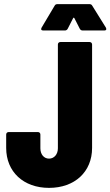

<svg xmlns="http://www.w3.org/2000/svg" viewBox="-20 -904 536 932"><path d="M190 -756H295C301 -756 306 -759 309 -765L335 -816C337 -819 339 -819 341 -816L367 -765C370 -759 375 -756 381 -756H486C492 -756 496 -758 496 -763C496 -765 495 -767 494 -770L428 -876C425 -882 420 -884 414 -884H259C253 -884 248 -882 245 -876L182 -770C177 -761 181 -756 190 -756ZM218 8C343 8 427 -70 427 -186V-688C427 -695 422 -700 415 -700H273C266 -700 261 -695 261 -688V-184C261 -155 243 -134 218 -134C193 -134 176 -155 176 -184V-251C176 -258 171 -263 164 -263H22C15 -263 10 -258 10 -251V-186C10 -70 94 8 218 8Z"/></svg>

Font: Barlow Condensed ExtraBold
Style: Regular
Weight: 800
Width: 3
Designer: Jeremy Tribby
Foundry: Tribby Type
Version: Version 1.422;hotconv 1.0.109;makeotfexe 2.5.65596